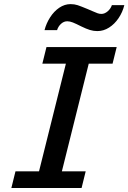

<svg xmlns="http://www.w3.org/2000/svg" viewBox="-20 -936 639 956"><path d="M561 -701.7 540.5 -619.1H421.9L288.1 -83H406.7L386.2 0H36.6L57.1 -83H174.3L308.1 -619.1H190.9L211.4 -701.7ZM331.1 -915.5Q350.6 -915.5 366.7 -910.2Q382.8 -904.8 417 -890.6L439.5 -880.9Q456.1 -873.5 465.6 -870.1Q475.1 -866.7 484.9 -866.7Q501 -866.7 516.1 -879.6Q531.2 -892.6 537.1 -910.6H599.1Q590.3 -875 570.3 -845.5Q550.3 -815.9 522.9 -798.6Q495.6 -781.2 464.8 -781.2Q445.3 -781.2 427.2 -786.9Q409.2 -792.5 385.3 -804.2Q358.4 -817.9 343 -824Q327.6 -830.1 314.9 -830.1Q297.9 -830.1 283.9 -817.4Q270 -804.7 264.2 -786.1H201.7Q210.4 -819.8 229.5 -849.6Q248.5 -879.4 275.1 -897.5Q301.8 -915.5 331.1 -915.5Z"/></svg>

Font: Lesson One Medium
Style: Italic
Weight: 500
Italic angle: -14°
Designer: But Ko, Victor Gaultney, Annie Olsen, Julie Remington, Don Collingsworth, Eric Hays, Becca Hirsbrunner
Version: Version 1.100